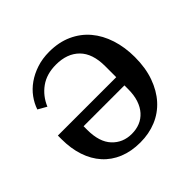

<svg xmlns="http://www.w3.org/2000/svg" viewBox="-178 -887 1077 1077"><g transform="rotate(-45 360.5 -349.0)"><path d="M352 12Q281 12 225 -11Q169 -34 130.5 -77Q92 -120 72 -180Q52 -240 52 -314V-343H515V-431Q515 -531 464.5 -581.5Q414 -632 326 -632Q251 -632 200.5 -595.5Q150 -559 125 -499L74 -528Q86 -564 110 -597Q134 -630 169.5 -655Q205 -680 250.5 -695Q296 -710 350 -710Q426 -710 485.5 -683Q545 -656 585.5 -608Q626 -560 647.5 -493.5Q669 -427 669 -349Q669 -263 645 -196Q621 -129 579 -82.5Q537 -36 479 -12Q421 12 352 12ZM352 -56Q388 -56 417.5 -68Q447 -80 469 -104.5Q491 -129 503 -165Q515 -201 515 -249V-278H191V-249Q191 -153 236.5 -104.5Q282 -56 352 -56Z"/></g></svg>

Font: IBM Plex Serif SmBld
Style: Regular
Weight: 600
Designer: Mike Abbink, Paul van der Laan, Pieter van Rosmalen
Foundry: Bold Monday
Version: Version 3.001